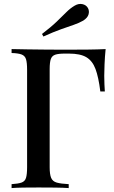

<svg xmlns="http://www.w3.org/2000/svg" viewBox="-20 -958 583 978"><path d="M518 -708Q514 -668 512.5 -630Q511 -592 511 -572Q511 -549 512 -528Q513 -507 514 -492H491Q482 -565 466.5 -606.5Q451 -648 420 -666.5Q389 -685 331 -685H310Q278 -685 261.5 -679.5Q245 -674 239 -657.5Q233 -641 233 -606V-106Q233 -70 240.5 -52Q248 -34 269 -28Q290 -22 330 -20V0Q303 -2 261.5 -2.5Q220 -3 177 -3Q135 -3 98.5 -2.5Q62 -2 39 0V-20Q72 -22 89.5 -28Q107 -34 112.5 -52Q118 -70 118 -106V-602Q118 -639 112.5 -656.5Q107 -674 90 -680.5Q73 -687 39 -688V-708Q78 -707 120.5 -706.5Q163 -706 204.5 -705.5Q246 -705 282 -705Q318 -705 341 -705Q380 -705 429.5 -705.5Q479 -706 518 -708ZM360 -929Q380 -941 399.5 -937Q419 -933 428 -917Q436 -902 431 -884.5Q426 -867 404 -853Q383 -841 355.5 -831.5Q328 -822 291 -809Q254 -796 201 -772L194 -785Q241 -821 269.5 -848.5Q298 -876 318 -896Q338 -916 360 -929Z"/></svg>

Font: Playfair Display Medium
Style: Regular
Weight: 500
Designer: Claus Eggers Sørensen
Foundry: Claus Eggers Sørensen
Version: Version 1.203